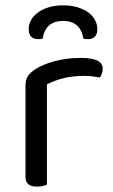

<svg xmlns="http://www.w3.org/2000/svg" viewBox="-20 -691 422 716"><path d="M155 -2Q150 0 140 2.5Q130 5 118 5Q75 5 75 -31V-370Q75 -393 83.5 -406.5Q92 -420 112 -433Q138 -450 182.5 -462.5Q227 -475 283 -475Q363 -475 363 -435Q363 -425 360 -416.5Q357 -408 352 -402Q342 -404 326 -406Q310 -408 294 -408Q248 -408 213 -398.5Q178 -389 155 -376ZM215 -613Q150 -613 139 -547Q135 -546 131 -545.5Q127 -545 122 -545Q106 -545 96.5 -554Q87 -563 87 -583Q87 -599 95 -614.5Q103 -630 119 -642.5Q135 -655 159 -663Q183 -671 215 -671Q248 -671 272 -663Q296 -655 312 -642.5Q328 -630 335.5 -614Q343 -598 343 -583Q343 -545 308 -545Q299 -545 291 -547Q280 -613 215 -613Z"/></svg>

Font: Baloo Da 2
Style: Regular
Weight: 400
Designer: Noopur Datye, Sulekha Rajkumar and Ek Type
Foundry: Ek Type
Version: Version 1.640;hotconv 1.0.111;makeotfexe 2.5.65597; ttfautoh